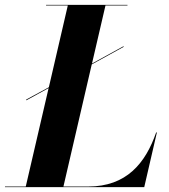

<svg xmlns="http://www.w3.org/2000/svg" viewBox="-68 -770 694 790"><path d="M40 -360.5V-357L132 -407.5L38 -2.5H-47.5V0H525.5L577.5 -225H574.5C530.5 -98 452 -2.5 295 -2.5H193L309.5 -505L440.5 -577V-580L310.5 -508.5L366 -747.5H456.5V-750H121.5V-747.5H211L133 -411Z"/></svg>

Font: Bodoni* 72pt
Style: Bold Italic
Weight: 700
Italic angle: -13°
Version: Version 2.3